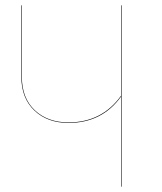

<svg xmlns="http://www.w3.org/2000/svg" viewBox="-20 -700 606 720"><path d="M436 -680V0H434V-338Q363 -239 237 -239Q158 -239 109 -285.5Q60 -332 60 -412V-680H62V-412Q62 -332 110.5 -286.5Q159 -241 237 -241Q362 -241 434 -341V-680Z"/></svg>

Font: FiraGO Two
Style: Regular
Weight: 100
Designer: bBox Type
Foundry: bBox Type GmbH
Version: Version 1.001